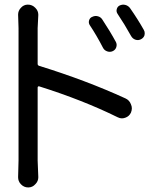

<svg xmlns="http://www.w3.org/2000/svg" viewBox="-20 -781 721 844"><path d="M612.3 -649.4Q616.2 -642.6 616.2 -634.8Q616.2 -630.9 615.2 -626Q611.3 -614.3 599.6 -608.4Q587.9 -602.5 575.7 -606.4Q563.5 -610.4 556.6 -622.1Q527.3 -674.8 497.1 -719.7Q490.2 -729.5 493.2 -740.7Q496.1 -752 505.9 -756.8Q518.6 -762.7 531.2 -759.3Q543.9 -755.9 551.8 -745.1Q585.9 -696.3 612.3 -649.4ZM489.3 -596.7Q495.1 -585.9 491.2 -573.7Q487.3 -561.5 475.6 -556.2Q463.9 -550.8 451.2 -555.2Q438.5 -559.6 432.6 -571.3Q404.3 -626 375 -669.9Q368.2 -679.7 371.6 -691.4Q375 -703.1 385.7 -707Q397.5 -712.9 410.2 -709.5Q422.9 -706.1 429.7 -695.3Q463.9 -643.6 489.3 -596.7ZM145.5 -657.2V-500Q145.5 -493.2 153.3 -491.2Q358.4 -427.7 531.2 -348.6Q548.8 -340.8 555.7 -322.3Q559.6 -313.5 559.6 -304.7Q559.6 -295.9 555.7 -286.1Q547.9 -269.5 531.2 -263.7Q523.4 -260.7 515.6 -260.7Q506.8 -260.7 497.1 -265.6Q344.7 -340.8 152.3 -401.4Q150.4 -402.3 147.9 -400.9Q145.5 -399.4 145.5 -396.5V-75.2L148.4 -2Q148.4 15.6 135.7 28.3Q123 43 104 43Q85 43 71.3 28.3Q59.6 15.6 59.6 -2L61.5 -75.2V-657.2L59.6 -716.8Q59.6 -733.4 71.3 -746.1Q84 -760.7 102.5 -760.7Q122.1 -760.7 135.7 -746.1Q148.4 -733.4 148.4 -715.8Z"/></svg>

Font: Gen Jyuu Gothic P Regular
Style: Regular
Weight: 400
Designer: [Source Han Sans]
Ryoko NISHIZUKA  (kana & ideographs); Paul D. Hunt (Latin, Greek & Cyrillic); Wenlong ZHANG  (bopomofo
Version: Version 1.002.20150607